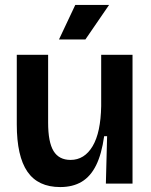

<svg xmlns="http://www.w3.org/2000/svg" viewBox="-20 -744 611 778"><path d="M224 14Q134 14 91 -48.5Q48 -111 48 -240V-522H175V-247Q175 -168 197 -132Q219 -96 266 -96Q294 -96 316.5 -110Q339 -124 355.5 -152Q372 -180 380.5 -220.5Q389 -261 390 -314V-522H517V-235V0H409L414 -192H402Q392 -120 369.5 -74.5Q347 -29 311 -7.5Q275 14 224 14ZM326 -584H219L285 -724H422Z"/></svg>

Font: Bricolage Grotesque 60pt SemiBold
Style: Regular
Weight: 600
Version: Version 1.001;gftools[0.9.33.dev8+g029e19f]